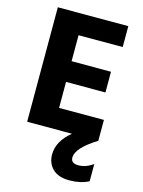

<svg xmlns="http://www.w3.org/2000/svg" viewBox="-136 -753 816 1092"><g transform="rotate(15 272.0 -207.0)"><path d="M496 235Q448 260 382.5 260Q317 260 283.5 227Q250 194 250 143Q250 64 329 0H65V-674H480V-551H220V-398H452V-276H220V-123H484V0Q366 73 366 130Q366 164 409.5 164Q453 164 496 134Z"/></g></svg>

Font: Hind Kochi
Style: Bold
Weight: 700
Designer: Dhruvi Tolia
Foundry: Indian Type Foundry
Version: Version 0.702;PS 1.0;hotconv 1.0.81;makeotf.lib2.5.63406